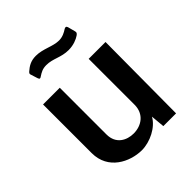

<svg xmlns="http://www.w3.org/2000/svg" viewBox="-201 -851 991 991"><g transform="rotate(-45 294.5 -356.0)"><path d="M444 -647C454 -654 456 -659 454 -667L443 -709C440 -719 433 -720 425 -715C408 -704 388 -693 362 -693C317 -693 274 -722 221 -722C183 -722 161 -707 140 -689C131 -681 132 -677 135 -669L146 -634C150 -622 155 -622 163 -628C183 -641 198 -650 226 -650C274 -650 307 -623 362 -623C399 -623 428 -636 444 -647ZM263 10C325 10 396 -26 423 -76L430 0H523L526 -518H403V-181C402 -116 353 -81 295 -81C245 -81 192 -108 192 -177V-518H70V-163C70 -42 178 9 263 10Z"/></g></svg>

Font: United Sans SemiBold
Style: Regular
Weight: 600
Designer: Pablo Impallari, Rodrigo Fuenzalida (Modified by Dan O. Williams)
Version: Version 1.000;PS 001.000;hotconv 1.0.88;makeotf.lib2.5.64775